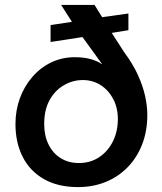

<svg xmlns="http://www.w3.org/2000/svg" viewBox="-20 -750 658 782"><path d="M298 12Q216 12 159 -20.5Q102 -53 72.5 -111Q43 -169 43 -245Q43 -301 61 -350Q79 -399 112 -437Q145 -475 189 -496Q233 -517 284 -517Q324 -517 352 -508.5Q380 -500 394 -489L395 -490L316 -599L186 -579V-648L273 -661L229 -730H365L396 -680L503 -695V-627L435 -616L486 -537Q521 -490 541.5 -445Q562 -400 571 -359Q580 -318 580 -282Q580 -216 559 -162Q538 -108 500 -69Q462 -30 410.5 -9Q359 12 298 12ZM301 -86Q348 -86 383.5 -109.5Q419 -133 439.5 -173.5Q460 -214 460 -265Q460 -312 440.5 -348Q421 -384 389 -404Q357 -424 317 -424Q276 -424 239.5 -402.5Q203 -381 181.5 -341.5Q160 -302 160 -245Q160 -198 177.5 -162Q195 -126 227 -106Q259 -86 301 -86Z"/></svg>

Font: MuseoModerno Thin Medium
Style: Italic
Weight: 500
Italic angle: -9°
Version: Version 1.003